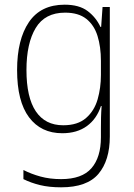

<svg xmlns="http://www.w3.org/2000/svg" viewBox="-20 -559 571 820"><path d="M256 -539Q318 -539 354 -512Q390 -485 409 -444H412L418 -529H449V24Q449 126 400.5 183.5Q352 241 241 241Q190 241 151 231.5Q112 222 80 206V167Q113 184 153 195Q193 206 241 206Q330 206 370.5 159.5Q411 113 411 27V-12Q411 -36 411.5 -58Q412 -80 414 -106H411Q393 -51 351 -20.5Q309 10 246 10Q155 10 104 -58Q53 -126 53 -260Q53 -390 103.5 -464.5Q154 -539 256 -539ZM258 -505Q172 -505 132.5 -439.5Q93 -374 93 -260Q93 -143 133 -83.5Q173 -24 250 -24Q312 -24 347.5 -55Q383 -86 397 -135Q411 -184 411 -239V-299Q411 -359 396.5 -405.5Q382 -452 348.5 -478.5Q315 -505 258 -505Z"/></svg>

Font: Noto Sans Khmer UI SemiCondensed ExtraLight
Style: Regular
Weight: 200
Width: 4
Designer: Danh Hong and the Monotype Design Team
Foundry: Monotype Imaging Inc.
Version: Version 2.002; ttfautohint (v1.8.4.7-5d5b)